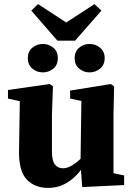

<svg xmlns="http://www.w3.org/2000/svg" viewBox="-20 -904 647 939"><path d="M382 11 376 -73Q344 -31 303.5 -8Q263 15 215 15Q151 15 111.5 -25.5Q72 -66 73 -165L77 -409L19 -422V-464L223 -493L239 -482L234 -343V-164Q234 -118 248.5 -99.5Q263 -81 288 -81Q309 -81 331.5 -94.5Q354 -108 374 -127L378 -410L323 -422V-461L522 -493L538 -482L535 -343V-57L587 -46V1ZM190 -550Q160 -550 138 -568.5Q116 -587 116 -620Q116 -652 138 -670.5Q160 -689 190 -689Q219 -689 241 -670.5Q263 -652 263 -620Q263 -587 241 -568.5Q219 -550 190 -550ZM418 -550Q389 -550 367 -568.5Q345 -587 345 -620Q345 -652 367 -670.5Q389 -689 418 -689Q447 -689 469.5 -670.5Q492 -652 492 -620Q492 -587 469.5 -568.5Q447 -550 418 -550ZM166 -884 304 -794 442 -884 476 -852 347 -705H261L133 -852Z"/></svg>

Font: Source Serif 4
Style: Bold
Weight: 700
Designer: Frank Grießhammer
Foundry: Adobe
Version: Version 4.005;hotconv 1.1.0;makeotfexe 2.6.0